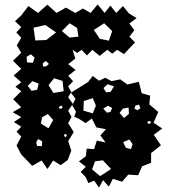

<svg xmlns="http://www.w3.org/2000/svg" viewBox="-20 -738 758 859"><path d="M75 -47 54 -87 75 -127 54 -149 75 -171 42 -192 75 -214 37 -236 75 -258 39 -294 75 -330 49 -350 75 -370 41 -400 75 -430 38 -466 75 -502 55 -535 75 -569 53 -593 75 -617 47 -643 75 -669 107 -711 150 -680 192 -717 233 -680 275 -704 317 -680 351 -700 385 -680 417 -718 448 -680 474 -713 500 -680 530 -711 557 -678 591 -657 559 -633 581 -603 559 -574 584 -548 559 -522 535 -496 504 -515 482 -498 460 -515 426 -488 393 -515 369 -490 345 -515 325 -501 305 -515 317 -476 285 -451 318 -425 285 -399 307 -375 285 -351 299 -327 285 -303 306 -273 285 -243 300 -215 285 -187 310 -147 285 -107 299 -64 283 -22 251 1 218 -20 192 18 166 -20 124 4ZM446 -634 400 -604 427 -564 467 -556 482 -599ZM325 -613 291 -634 257 -599 291 -570 331 -574ZM231 -593 183 -626 130 -614 138 -557 187 -559ZM135 -480 118 -495 99 -484 101 -459 127 -457ZM199 -452 185 -465 172 -456V-441H186ZM374 -371 395 -398 423 -377 451 -390 479 -375 518 -383 550 -360 601 -372 614 -321 652 -310 648 -271 688 -237 667 -189 706 -163 668 -135 700 -88 656 -53V-10L616 6L598 46L554 43L526 75L485 62L467 97L441 68L423 101L401 70L375 81L364 55L341 31L364 8L333 -16L364 -39L368 -73L401 -71L413 -109L452 -101L429 -132L454 -160L411 -168L391 -208L363 -187L334 -206L312 -216L320 -238L303 -267L318 -296L297 -323ZM260 -376 222 -388 197 -357 219 -322 265 -330ZM153 -364 125 -375 104 -354 121 -332 146 -336ZM490 -352 461 -361 443 -344 455 -325 475 -327ZM395 -299 355 -286 353 -243 395 -231 409 -265ZM602 -270 586 -266 581 -252 594 -245 608 -253ZM255 -266 248 -263 242 -254 254 -251 260 -258ZM482 -255 463 -265 442 -252 458 -234 474 -237ZM555 -257 530 -252 515 -233 535 -210 557 -229ZM218 -201 194 -228 168 -213 163 -185 197 -164ZM657 -192 647 -197 640 -193 641 -185 649 -184ZM277 -137 270 -139 266 -132 272 -124 279 -130ZM169 -106 150 -116 142 -100 146 -85 167 -84ZM559 -114 531 -102 543 -77 566 -71 573 -93ZM440 -21 405 -16 392 20 428 50 477 18Z"/></svg>

Font: Rubik Gemstones
Style: Regular
Weight: 400
Designer: Hubert and Fischer, NaN
Foundry: Hubert and Fischer, NaN
Version: Version 2.200